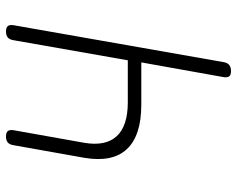

<svg xmlns="http://www.w3.org/2000/svg" viewBox="-95 -685 790 640"><g transform="rotate(-90 300.0 -365.0)"><path d="M412 -289H271Q168 -289 123 -337Q78 -385 94 -479L136 -715Q138 -728 145 -734Q152 -740 165 -740Q178 -740 183 -734Q188 -728 186 -715L144 -479Q132 -408 166 -371Q200 -334 279 -334H419L486 -715Q488 -728 495 -734Q502 -740 515 -740Q528 -740 533 -734Q538 -728 536 -715L413 -15Q411 -2 403.5 4Q396 10 383 10Q370 10 365.5 4Q361 -2 363 -15Z"/></g></svg>

Font: Maple Mono NL Thin
Style: Italic
Weight: 250
Italic angle: -10°
Monospace: yes
Designer: subframe7536
Version: Version 7.000